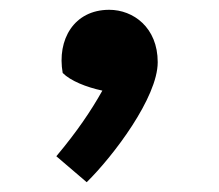

<svg xmlns="http://www.w3.org/2000/svg" viewBox="-20 -213 447 392"><path d="M203 -193C131 -193 96 -132 108 -64C124 -48 156 -35 189 -28C166 13 137 56 95 106L157 159C211 106 302 -14 302 -86C302 -157 252 -193 203 -193Z"/></svg>

Font: FilmFarsi Display
Style: Regular
Weight: 400
Designer: Borna Izadpanah
Foundry: Borna Izadpanah
Version: Version 1.000;PS 001.000;hotconv 1.0.88;makeotf.lib2.5.64775